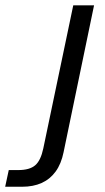

<svg xmlns="http://www.w3.org/2000/svg" viewBox="-148 -545 401 732"><path d="M-128.3 167 -114.6 103.4H-78.4Q-35.1 103.4 -13.9 85.2Q7.4 67 17.1 20.7L131.3 -524.7H210.6L94.4 35.3Q85.3 79.9 64.1 109Q42.9 138.1 10.8 152.6Q-21.3 167 -64 167Z"/></svg>

Font: Mona Sans
Style: Italic
Weight: 200
Italic angle: -11.6951°
Designer: Deni Anggara
Foundry: GitHub
Version: Version 2.000